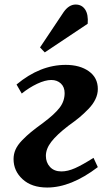

<svg xmlns="http://www.w3.org/2000/svg" viewBox="-20 -816 493 850"><path d="M157.2 -606 262.2 -763.2Q285.6 -795.9 314.9 -795.9Q342.3 -795.9 356.9 -773.9Q371.6 -752 368.2 -710.9L178.2 -584ZM76.2 -401.9 53.2 -441.9Q157.2 -528.8 271 -528.8Q333.5 -528.8 373.3 -500.5Q413.1 -472.2 413.1 -421.9Q413.1 -398.9 402.3 -376.5Q391.6 -354 370.8 -332.8Q350.1 -311.5 330.6 -295.4Q311 -279.3 282.2 -258.8Q231.4 -219.7 207.3 -188.5Q183.1 -157.2 183.1 -126Q183.1 -96.7 201.4 -76.9Q219.7 -57.1 252 -57.1Q279.8 -57.1 312.3 -71.5Q344.7 -85.9 394 -117.2L413.1 -76.2Q294.4 14.2 189 14.2Q120.1 14.2 80.1 -22.5Q40 -59.1 40 -111.8Q40 -133.8 48.8 -153.8Q57.6 -173.8 77.6 -194.6Q97.7 -215.3 117.4 -231.4Q137.2 -247.6 171.9 -272.9Q222.2 -310.5 244.1 -339.4Q266.1 -368.2 266.1 -403.8Q266.1 -430.7 249.5 -446.3Q232.9 -461.9 207 -461.9Q180.2 -461.9 144.5 -445.1Q108.9 -428.2 76.2 -401.9Z"/></svg>

Font: Literata SemiBold
Style: Italic
Weight: 650
Italic angle: -2.39999°
Designer: Latin by Veronika Burian and Jose Scaglione. Greek by Irene Vlachou. Cyrillic by Vera Evstafieva
Foundry: TypeTogether
Version: Version 3.021